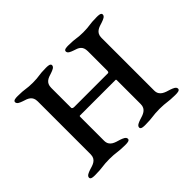

<svg xmlns="http://www.w3.org/2000/svg" viewBox="-97 -552 704 704"><g transform="rotate(-45 255.0 -200.0)"><path d="M350 -337V-236C350 -230 347 -228 345 -228H170C167 -228 160 -229 160 -234V-337C160 -364 178 -370 198 -376C209 -380 221 -384 221 -394C221 -403 206 -403 198 -403C159 -403 161 -398 126 -398C91 -398 91 -403 52 -403C44 -403 29 -403 29 -394C29 -384 41 -380 52 -376C72 -370 90 -364 90 -337V-63C90 -35 68 -30 48 -24C37 -20 25 -16 25 -6C25 3 40 3 48 3C87 3 91 -2 126 -2C161 -2 165 3 204 3C212 3 227 3 227 -6C227 -16 215 -20 204 -24C184 -30 160 -35 160 -63V-184C160 -189 160 -191 163 -191H346C349 -191 350 -191 350 -186V-63C350 -36 328 -30 308 -24C297 -20 285 -16 285 -6C285 3 300 3 308 3C347 3 351 -2 386 -2C421 -2 425 3 464 3C472 3 487 3 487 -6C487 -16 475 -20 464 -24C444 -30 420 -36 420 -63V-337C420 -364 441 -370 461 -376C472 -380 484 -384 484 -394C484 -403 470 -403 461 -403C422 -403 422 -398 387 -398C352 -398 354 -403 315 -403C306 -403 292 -403 292 -394C292 -384 304 -380 315 -376C335 -370 350 -364 350 -337Z"/></g></svg>

Font: EB Garamond 12
Style: Regular
Weight: 400
Version: Version 0.016+